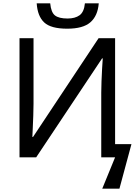

<svg xmlns="http://www.w3.org/2000/svg" viewBox="-20 -943 825 1151"><path d="M383 -771Q285 -771 245 -808.5Q205 -846 200 -923H281Q286 -869 309.5 -850.5Q333 -832 385 -832Q430 -832 457 -851.5Q484 -871 489 -923H572Q566 -848 522 -809.5Q478 -771 383 -771ZM593 188 670 0H587V-388Q587 -417 588.5 -455Q590 -493 592 -530.5Q594 -568 596 -593H592L197 0H97V-714H181V-321Q181 -288 179.5 -249.5Q178 -211 176.5 -177Q175 -143 174 -122H178L571 -714H670V-79H768L696 188Z"/></svg>

Font: Noto Sans Historical
Style: Regular
Weight: 400
Designer: Monotype Design Team
Foundry: Monotype Imaging Inc.
Version: Version 2.013; ttfautohint (v1.8.4.7-5d5b)